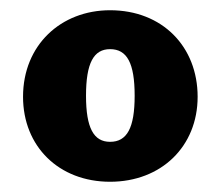

<svg xmlns="http://www.w3.org/2000/svg" viewBox="-20 -753 431 375"><path d="M195 -733C99 -733 25 -665 25 -564C25 -467 95 -398 195 -398C295 -398 366 -467 366 -564C366 -662 297 -733 195 -733ZM195 -657C228 -657 243 -630 243 -566C243 -503 228 -476 195 -476C163 -476 148 -503 148 -566C148 -630 163 -657 195 -657Z"/></svg>

Font: United Sans Black
Style: Regular
Weight: 900
Designer: Pablo Impallari, Rodrigo Fuenzalida (Modified by Dan O. Williams)
Version: Version 1.000;PS 001.000;hotconv 1.0.88;makeotf.lib2.5.64775